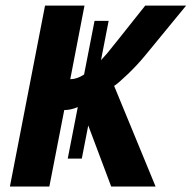

<svg xmlns="http://www.w3.org/2000/svg" viewBox="-20 -679 698 699"><path d="M144 -658.7H287.6L235.8 -390.6Q259.8 -390.6 286.1 -407.7L324.2 -603H375.5L347.7 -460Q358.4 -471.2 369.9 -484.6Q381.3 -498 508.8 -658.7H657.7L507.3 -475.6Q480 -442.4 445.1 -408.9Q410.2 -375.5 395.5 -366.2L546.4 0H384.8L301.3 -222.2L277.8 -101.6H226.6L263.2 -289.1Q237.3 -278.3 213.9 -278.3L159.7 0H16.1Z"/></svg>

Font: Liberation Mono
Style: Bold Italic
Weight: 700
Italic angle: -12°
Monospace: yes
Designer: Steve Matteson
Foundry: Ascender Corporation
Version: Version 2.1.5